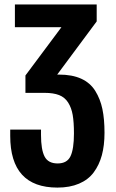

<svg xmlns="http://www.w3.org/2000/svg" viewBox="-20 -830 520 862"><path d="M237.8 12.2Q25.9 12.2 25.9 -220.2V-248H164.1V-224.1Q164.1 -158.2 180.2 -127.2Q196.3 -96.2 238.8 -96.2Q281.2 -96.2 296.6 -128.7Q312 -161.1 312 -231Q312 -281.2 306.4 -313.7Q300.8 -346.2 285.9 -369.6Q271 -393.1 245.4 -403.1Q219.7 -413.1 180.2 -413.1H94.2V-491.2L255.9 -708H46.9V-810.1H414.1V-733.9L236.8 -495.1H245.1Q304.2 -495.1 344.7 -476.6Q385.3 -458 407.7 -421.9Q430.2 -385.7 439.7 -340.6Q449.2 -295.4 449.2 -233.9Q449.2 -177.2 437.3 -133.1Q425.3 -88.9 400.6 -55.9Q376 -22.9 334.7 -5.4Q293.5 12.2 237.8 12.2Z"/></svg>

Font: Oswald Medium
Style: Regular
Weight: 500
Designer: Vernon Adams
Foundry: Vernon Adams
Version: Version 4.103